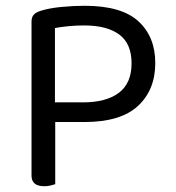

<svg xmlns="http://www.w3.org/2000/svg" viewBox="-20 -639 607 664"><path d="M171 -217V-2Q165 0 155 2.5Q145 5 133 5Q89 5 89 -32V-564Q89 -580 97 -588.5Q105 -597 122 -602Q151 -611 192.5 -615Q234 -619 273 -619Q400 -619 458.5 -565.5Q517 -512 517 -421Q517 -328 457 -272.5Q397 -217 272 -217ZM267 -285Q347 -285 391 -318Q435 -351 435 -420Q435 -488 392.5 -519.5Q350 -551 271 -551Q244 -551 217.5 -548.5Q191 -546 170 -542V-285Z"/></svg>

Font: Baloo 2
Style: Regular
Weight: 400
Designer: Sarang Kulkarni and Ek Type
Foundry: Ek Type
Version: Version 1.640;hotconv 1.0.111;makeotfexe 2.5.65597; ttfautoh